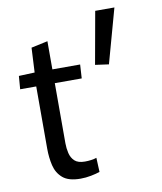

<svg xmlns="http://www.w3.org/2000/svg" viewBox="-85 -826 764 906"><g transform="rotate(-10 296.5 -373.0)"><path d="M228 11Q171 11 143 -13Q115 -37 106 -75Q97 -113 97 -156V-454H20L25 -517L101 -520L107 -638L186 -655V-520H319L315 -454H186V-166Q186 -142 191.5 -118.5Q197 -95 213 -80Q229 -65 262 -65Q277 -65 292 -67Q307 -69 318 -73L321 -5Q304 1 278.5 6Q253 11 228 11ZM453 -497 388 -506 433 -757H525Z"/></g></svg>

Font: Murecho
Style: Regular
Weight: 400
Designer: Neil Summerour
Foundry: Positype
Version: Version 1.010; ttfautohint (v1.8.3)